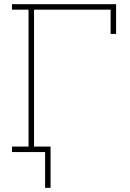

<svg xmlns="http://www.w3.org/2000/svg" viewBox="-20 -731 627 923"><path d="M37.6 0V-26.4H117.2V-684.6H37.6V-710.9H538.1V-567.9H511.7V-684.6H143.6V-26.4H223.1V0ZM196.8 171.9V-11.7H223.1V171.9Z"/></svg>

Font: Roboto Slab LO Thin
Style: Regular
Weight: 250
Designer: Google
Version: Version 2.00;September 28, 2018;FontCreator 11.5.0.2427 64-b